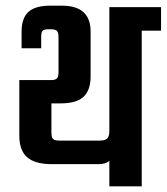

<svg xmlns="http://www.w3.org/2000/svg" viewBox="-20 -656 587 676"><path d="M547 -631V-548H479V0H365V-90Q353 -78 326 -78H163Q104 -78 76 -102Q48 -126 48 -178V-374H158Q174 -374 180 -379.5Q186 -385 186 -401V-527Q186 -542 180 -547.5Q174 -553 158 -553H152Q136 -553 130.5 -548Q125 -543 125 -527V-486H56V-545Q56 -592 80 -614Q104 -636 156 -636H198Q299 -636 299 -545V-387Q299 -339 274.5 -315.5Q250 -292 193 -292H161V-189Q161 -172 167 -166.5Q173 -161 189 -161H331Q350 -161 357.5 -168.5Q365 -176 365 -195V-631Z"/></svg>

Font: Teko Medium
Style: Regular
Weight: 500
Designer: Manushi Parikh, Jonny Pinhorn
Foundry: Indian Type Foundry
Version: Version 1.106;PS 1.0;hotconv 1.0.78;makeotf.lib2.5.61930; tt